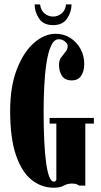

<svg xmlns="http://www.w3.org/2000/svg" viewBox="-20 -868 474 898"><path d="M231.5 10Q174 10 127.8 -26.8Q81.5 -63.5 54.5 -142.8Q27.5 -222 27.5 -349Q27.5 -463 58.8 -543.8Q90 -624.5 138.8 -667.2Q187.5 -710 240 -710Q278 -710 308.5 -690.8Q339 -671.5 356.5 -639.5Q374 -607.5 374 -569Q374 -535 359.5 -513.5Q345 -492 315.5 -492Q283.5 -492 269.8 -513.2Q256 -534.5 256 -565Q256 -586 266.2 -599.8Q276.5 -613.5 286.5 -625.5Q296.5 -637.5 296.5 -652.5Q296.5 -663.5 283.8 -674Q271 -684.5 255 -684.5Q232.5 -684.5 218.5 -653Q204.5 -621.5 197 -571Q189.5 -520.5 186.8 -461.8Q184 -403 184 -349Q184 -188 196.2 -103.2Q208.5 -18.5 231.5 -18.5Q237 -18.5 239.5 -21Q242 -23.5 243.5 -26.5V-290H212V-316.5H419V-290H379V0H349.5Q348.5 -1.5 340.5 -5.5Q332.5 -9.5 316.5 -9.5Q295.5 -9.5 278.2 0.2Q261 10 231.5 10ZM228 -750.5Q183 -750.5 162.5 -781.5Q142 -812.5 142 -847.5H167.5Q170.5 -820 188.2 -805.2Q206 -790.5 228 -790.5Q250.5 -790.5 268.2 -805.2Q286 -820 289 -847.5H314.5Q314.5 -812.5 294 -781.5Q273.5 -750.5 228 -750.5Z"/></svg>

Font: Imbue 50pt Black
Style: Regular
Weight: 900
Designer: Tyler Finck
Foundry: Etcetera Type Company
Version: Version 1.102; ttfautohint (v1.8.3)